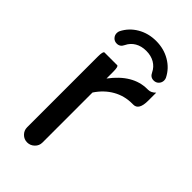

<svg xmlns="http://www.w3.org/2000/svg" viewBox="-215 -738 805 805"><g transform="rotate(45 187.0 -336.0)"><path d="M62.5 -584Q62.5 -591.8 65.4 -597.7Q84 -634.8 120.6 -656.2Q157.2 -677.7 203.1 -677.7Q249 -677.7 285.6 -656.2Q322.3 -634.8 340.8 -597.7Q343.8 -591.8 343.8 -584Q343.8 -571.3 335 -562Q326.2 -552.7 312.5 -552.7Q293 -552.7 284.2 -572.3Q273.4 -594.7 252.4 -606.9Q231.4 -619.1 203.1 -619.1Q174.8 -619.1 153.8 -606.9Q132.8 -594.7 122.1 -572.3Q113.3 -552.7 93.8 -552.7Q80.1 -552.7 71.3 -562Q62.5 -571.3 62.5 -584ZM76.2 -39.1V-458Q76.2 -490.2 84 -490.2H159.2Q167 -490.2 167 -458V-418.9Q234.4 -508.8 319.3 -508.8H324.2Q340.8 -508.8 356.4 -524.4Q356.4 -508.8 356.4 -476.6Q356.4 -420.9 324.2 -420.9H317.4Q271.5 -420.9 232.9 -398.9Q194.3 -377 167 -335.9V-39.1Q167 -20.5 153.3 -7.3Q139.6 5.9 121.1 5.9Q102.5 5.9 89.4 -7.3Q76.2 -20.5 76.2 -39.1Z"/></g></svg>

Font: YuPearl-Regular
Style: Regular
Weight: 400
Designer: Max Yao
Foundry: Max-Everyday
Version: Version 1.011; ttfautohint (v1.8.3)